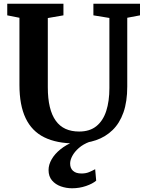

<svg xmlns="http://www.w3.org/2000/svg" viewBox="-20 -763 783 1032"><path d="M385 8Q284.5 8 217.8 -25Q151 -58 117.8 -127.8Q84.5 -197.5 84.5 -306.5V-667.5L19 -680.5V-743H321V-680.5L237 -666V-294Q237 -233 247.8 -188.2Q258.5 -143.5 279.8 -114Q301 -84.5 332.5 -70.2Q364 -56 405.5 -56Q462.5 -56 498.2 -85Q534 -114 551 -166.5Q568 -219 568 -290V-666.5L482 -680.5V-743H732.5V-680.5L664 -667.5V-298Q664 -216.5 643.5 -158.5Q623 -100.5 585 -63.8Q547 -27 496 -9.5Q445 8 385 8ZM367.5 249Q336.5 249 307.2 238.8Q278 228.5 259.5 206.8Q241 185 241 151Q241 122 257.8 93Q274.5 64 305 39.5Q335.5 15 375.5 -1L410 -5L462 -1Q427 12 403.8 32.5Q380.5 53 368.8 75Q357 97 357 116Q357 141 372.5 155.2Q388 169.5 418 169.5Q441 169.5 458 162.5Q475 155.5 491.5 146.5L497 208Q478 224.5 442.2 236.8Q406.5 249 367.5 249Z"/></svg>

Font: Merriweather Light 18pt
Style: Bold
Weight: 700
Version: Version 2.100